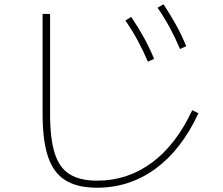

<svg xmlns="http://www.w3.org/2000/svg" viewBox="-20 -835 1040 897"><path d="M433 42Q342 42 286 7.5Q230 -27 204.5 -102.5Q179 -178 179 -301V-770H214V-301Q214 -188 235.5 -119.5Q257 -51 305.5 -21Q354 9 434 9Q576 9 689.5 -75Q803 -159 878 -320L907 -306Q829 -137 707.5 -47.5Q586 42 433 42ZM671 -547Q649 -598 624 -644.5Q599 -691 566 -739L593 -756Q626 -707 652 -660Q678 -613 700 -560ZM821 -606Q799 -658 774 -704.5Q749 -751 716 -799L744 -815Q776 -766 802 -719.5Q828 -673 850 -619Z"/></svg>

Font: M PLUS 2 ExtraLight
Style: Regular
Weight: 250
Designer: Coji Morishita
Foundry: UNDERFOREST DESIGN
Version: Version 1.001